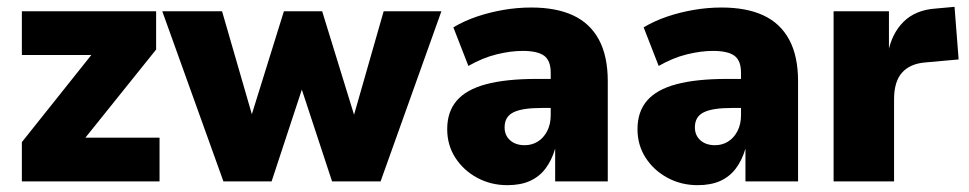

<svg xmlns="http://www.w3.org/2000/svg" viewBox="-20 -531 2837 562"><path d="M44 0V-115L280 -411L277 -370H44V-498H437V-386L197 -87L199 -128H447V0Z M634 0 455 -498H630L722 -180H712L811 -498H923L1021 -180H1012L1103 -498H1272L1094 0H952L843 -331H884L775 0Z M1465 11Q1417 11 1377 -10.5Q1337 -32 1313 -69Q1289 -106 1289 -153Q1289 -204 1317 -236.5Q1345 -269 1403 -284.5Q1461 -300 1551 -300H1610V-215H1566Q1538 -215 1517.5 -212Q1497 -209 1483.5 -202.5Q1470 -196 1463.5 -185Q1457 -174 1457 -158Q1457 -135 1473 -120.5Q1489 -106 1516 -106Q1537 -106 1554 -116.5Q1571 -127 1581.5 -147Q1592 -167 1592 -194V-318Q1592 -354 1572.5 -368Q1553 -382 1510 -382Q1475 -382 1434 -372Q1393 -362 1351 -338L1307 -451Q1339 -470 1376 -482.5Q1413 -495 1453.5 -502Q1494 -509 1535 -509Q1608 -509 1657.5 -486Q1707 -463 1733 -415Q1759 -367 1759 -293V0H1605V-96Q1595 -62 1577 -38Q1559 -14 1531.5 -1.5Q1504 11 1465 11Z M2022 11Q1974 11 1934 -10.5Q1894 -32 1870 -69Q1846 -106 1846 -153Q1846 -204 1874 -236.5Q1902 -269 1960 -284.5Q2018 -300 2108 -300H2167V-215H2123Q2095 -215 2074.5 -212Q2054 -209 2040.5 -202.5Q2027 -196 2020.5 -185Q2014 -174 2014 -158Q2014 -135 2030 -120.5Q2046 -106 2073 -106Q2094 -106 2111 -116.5Q2128 -127 2138.5 -147Q2149 -167 2149 -194V-318Q2149 -354 2129.5 -368Q2110 -382 2067 -382Q2032 -382 1991 -372Q1950 -362 1908 -338L1864 -451Q1896 -470 1933 -482.5Q1970 -495 2010.5 -502Q2051 -509 2092 -509Q2165 -509 2214.5 -486Q2264 -463 2290 -415Q2316 -367 2316 -293V0H2162V-96Q2152 -62 2134 -38Q2116 -14 2088.5 -1.5Q2061 11 2022 11Z M2420 0V-498H2582V-375H2579Q2590 -433 2625 -467.5Q2660 -502 2719 -506L2774 -511L2786 -357L2686 -348Q2643 -344 2620 -318Q2597 -292 2597 -240V0Z"/></svg>

Font: Nunito Sans 10pt SemiCondensed Black
Style: Regular
Weight: 900
Width: 4
Designer: Vernon Adams
Foundry: Vernon Adams
Version: Version 3.101;gftools[0.9.27]